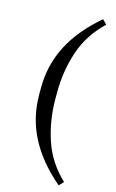

<svg xmlns="http://www.w3.org/2000/svg" viewBox="-136 -803 607 1008"><g transform="rotate(15 168.0 -298.5)"><path d="M71 -280V-317Q71 -442 126.5 -549Q182 -656 293 -750L316 -726Q230 -645 194.5 -539Q159 -433 159 -317V-280Q159 -165 194.5 -58.5Q230 48 316 129L293 153Q182 59 126.5 -48.5Q71 -156 71 -280Z"/></g></svg>

Font: Inria Serif
Style: Regular
Weight: 400
Designer: Black Foundry Team
Foundry: Black Foundry
Version: Version 1.000; ttfautohint (v1.8.3)